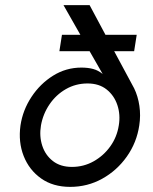

<svg xmlns="http://www.w3.org/2000/svg" viewBox="-20 -720 598 750"><path d="M444 -230Q437 -185 411 -148.5Q385 -112 346 -90Q307 -68 261 -68Q216 -68 186.5 -91Q157 -114 145 -151Q133 -188 140 -230Q148 -275 173.5 -312.5Q199 -350 237.5 -372Q276 -394 322 -394Q367 -394 396.5 -370.5Q426 -347 438.5 -309.5Q451 -272 444 -230ZM212 -520H330L381 -431Q364 -445 344 -450.5Q324 -456 298 -456Q238 -456 187.5 -424.5Q137 -393 103 -341.5Q69 -290 60 -230Q51 -165 72.5 -110.5Q94 -56 140.5 -23Q187 10 254 10Q322 10 379.5 -22Q437 -54 475.5 -108.5Q514 -163 524 -230Q530 -269 524.5 -306.5Q519 -344 504 -375L426 -520H504L514 -584H392L330 -700H228L294 -584H222Z"/></svg>

Font: Jost* 400 Book Italic
Style: Italic
Weight: 400
Italic angle: -10°
Version: Version 3.200; ttfautohint (v0.97) -l 8 -r 50 -G 200 -x 14 -